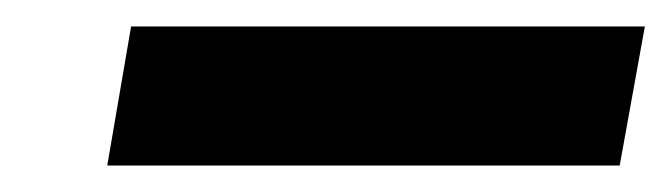

<svg xmlns="http://www.w3.org/2000/svg" viewBox="-20 -728 507 145"><path d="M61 -603 79 -708H467L448 -603Z"/></svg>

Font: DM Sans 11pt Black
Style: Italic
Weight: 900
Italic angle: -10°
Version: Version 4.004;gftools[0.9.30]